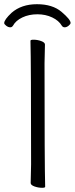

<svg xmlns="http://www.w3.org/2000/svg" viewBox="-28 -889 356 914"><path d="M173 5Q154 5 136 -1.5Q118 -8 118 -18L120 -107Q120 -589 117 -695Q117 -700 132 -700Q150 -700 168 -693.5Q186 -687 186 -677L184 -588Q184 -106 187 0Q187 5 173 5ZM280 -759Q271 -759 266 -767Q252 -791 220.5 -806Q189 -821 150 -821Q110 -821 78.5 -806Q47 -791 34 -767Q29 -759 21 -759Q11 -759 1.5 -766.5Q-8 -774 -8 -779Q-8 -795 27 -828Q74 -869 148 -869Q222 -869 265 -832.5Q308 -796 308 -780Q308 -774 298.5 -766.5Q289 -759 280 -759Z"/></svg>

Font: LXGW WenKai Light
Style: Regular
Weight: 300
Designer: LXGW / Fontworks Inc.
Foundry: LXGW / Fontworks Inc.
Version: Version 1.501; October 10, 2024